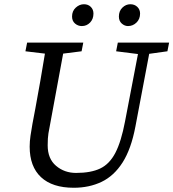

<svg xmlns="http://www.w3.org/2000/svg" viewBox="-20 -871 818 906"><path d="M528 -629 536 -670H778L770 -629L684 -617L619 -274Q599 -168 558.5 -104.5Q518 -41 459.5 -13Q401 15 328 15Q227 15 173.5 -35Q120 -85 120 -179Q120 -204 124 -231Q128 -258 133 -286L147 -360Q171 -489 192 -618L100 -629L108 -670H373L365 -629L278 -618L216 -282Q212 -263 208.5 -241.5Q205 -220 205 -185Q205 -122 244.5 -88.5Q284 -55 339 -55Q409 -55 453 -76Q497 -97 524.5 -150Q552 -203 570 -298L631 -616ZM366 -748Q348 -748 334 -760Q320 -772 320 -793Q320 -819 337.5 -835Q355 -851 376 -851Q396 -851 408.5 -838.5Q421 -826 421 -807Q421 -781 405 -764.5Q389 -748 366 -748ZM584 -748Q568 -748 554.5 -760Q541 -772 541 -793Q541 -819 557.5 -835Q574 -851 595 -851Q615 -851 628 -838.5Q641 -826 641 -807Q641 -781 624 -764.5Q607 -748 584 -748Z"/></svg>

Font: Source Serif Pro
Style: Italic
Weight: 400
Italic angle: -12°
Designer: Frank Grießhammer
Foundry: Adobe Systems Incorporated
Version: Version 3.001;hotconv 1.0.111;makeotfexe 2.5.65597